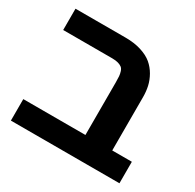

<svg xmlns="http://www.w3.org/2000/svg" viewBox="-136 -751 912 899"><g transform="rotate(30 320.5 -301.5)"><path d="M613.8 -115.2V1H26.9V-115.2H362.8V-399.9Q362.8 -419.9 361.8 -432.1Q360.8 -444.3 356.9 -456.5Q353 -468.8 345.5 -474.9Q337.9 -481 324.7 -484.9Q311.5 -488.8 292 -488.8H26.9V-604H297.9Q345.2 -604 382.3 -592.3Q419.4 -580.6 442.4 -561.3Q465.3 -542 480.5 -515.4Q495.6 -488.8 501.7 -461.4Q507.8 -434.1 507.8 -403.8V-115.2Z"/></g></svg>

Font: LT Superior
Style: Bold
Weight: 400
Designer: Daniel Lyons
Foundry: LyonsType
Version: Version 1.000